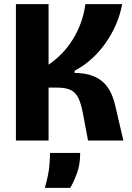

<svg xmlns="http://www.w3.org/2000/svg" viewBox="-20 -680 640 929"><path d="M57 0V-660H215V-367Q250 -391 280 -422Q310 -453 333 -490.5Q356 -528 371.5 -570.5Q387 -613 393 -660H571Q562 -609 541 -561Q520 -513 490 -470.5Q460 -428 422 -394Q384 -360 341 -338V-327Q381 -327 413 -318Q445 -309 469.5 -290.5Q494 -272 511 -241.5Q528 -211 538 -167L577 0H406L382 -127Q373 -177 359.5 -205Q346 -233 322 -244.5Q298 -256 258 -256H215V0ZM197 229Q215 165 218.5 125Q222 85 222 60H368Q368 115 353 156.5Q338 198 320 229Z"/></svg>

Font: Bricolage Grotesque 24pt SemiCondensed ExtraBold
Style: Regular
Weight: 800
Width: 4
Designer: Mathieu Triay
Foundry: Atelier Triay
Version: Version 1.001;gftools[0.9.33.dev8+g029e19f]